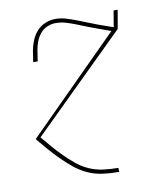

<svg xmlns="http://www.w3.org/2000/svg" viewBox="-83 -598 766 882"><g transform="rotate(-10 300.0 -156.5)"><path d="M100 -350 108 -402Q112 -425 121.5 -448.5Q131 -472 147.5 -490.5Q164 -509 187.5 -518.5Q211 -528 234 -528Q260 -528 284.5 -520.5Q309 -513 332 -504Q355 -495 378 -486Q401 -477 424 -468L492 -444V-442L486 -437V-436L482 -433L481 -431L479 -429H478L417 -451Q394 -459 371.5 -468Q349 -477 326.5 -486Q304 -495 280.5 -502Q257 -509 231 -509Q212 -509 192.5 -500.5Q173 -492 160 -476Q147 -460 139.5 -440.5Q132 -421 129 -402L121 -350ZM401 215Q362 215 325 210Q288 205 255.5 190Q223 175 195.5 152.5Q168 130 143 105Q118 80 95 53.5Q72 27 50 0L323 -273L479 -429L481 -431L482 -433L486 -436V-437L492 -442L505 -520H524L509 -433L73 -4Q94 21 115.5 46Q137 71 160 94Q183 117 208.5 138Q234 159 265 173Q296 187 330.5 191.5Q365 196 400 196H401L402 215Z"/></g></svg>

Font: Iosevka Etoile Thin
Style: Italic
Weight: 100
Italic angle: -9°
Designer: Belleve Invis
Foundry: Belleve Invis
Version: Version 22.1.2; ttfautohint (v1.8.4)